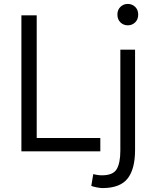

<svg xmlns="http://www.w3.org/2000/svg" viewBox="-20 -771 792 978"><path d="M89 0V-693H167V-68H491V0ZM502 187Q491 187 473 183.5Q455 180 445 176L455 116Q463 118 475 120Q487 122 499 122Q556 122 574.5 90.5Q593 59 593 -4V-518H668V-7Q668 91 629.5 139Q591 187 502 187ZM631 -642Q609 -642 593.5 -657Q578 -672 578 -697Q578 -721 593.5 -736Q609 -751 631 -751Q653 -751 668.5 -736Q684 -721 684 -697Q684 -672 668.5 -657Q653 -642 631 -642Z"/></svg>

Font: Ubuntu Sans
Style: Regular
Weight: 400
Designer: Dalton Maag Ltd
Foundry: Dalton Maag Ltd
Version: Version 1.006; ttfautohint (v1.8.4.7-5d5b)